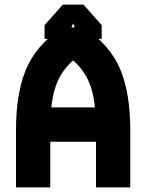

<svg xmlns="http://www.w3.org/2000/svg" viewBox="-20 -820 640 840"><path d="M175 -650H270L310 -740V-800H255L175 -710ZM425 -650V-710L345 -800H290V-740L330 -650ZM500 -200V-350H100V-200ZM250 -700Q135 -618 92.5 -513.5Q50 -409 50 -250V0H200V-250Q200 -357 217 -420.5Q234 -484 272.5 -528Q311 -572 390 -625ZM350 -700H250L210 -625Q289 -572 327.5 -528Q366 -484 383 -420.5Q400 -357 400 -250V0H550V-250Q550 -409 507.5 -513.5Q465 -618 350 -700Z"/></svg>

Font: Millimetre
Style: Bold
Weight: 800
Designer: Jérémy Landes
Version: Version 1.0